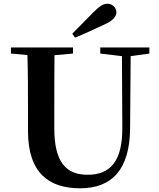

<svg xmlns="http://www.w3.org/2000/svg" viewBox="-20 -997 858 1036"><path d="M370 -815 385 -794C439 -816 492 -841 546 -866C595 -888 608 -912 608 -931C608 -954 588 -977 559 -977C539 -977 518 -965 485 -932C449 -896 409 -855 370 -815ZM521 -708 638 -694 640 -312C642 -128 576 -54 453 -54C337 -54 273 -121 273 -305V-401C273 -501 273 -600 274 -699L374 -708V-741H39V-708L128 -700C131 -600 131 -500 131 -401V-290C131 -63 245 19 412 19C585 19 680 -83 682 -304L685 -694L786 -708V-741H521Z"/></svg>

Font: Noto Serif CJK HK
Style: Bold
Weight: 700
Designer: Ryoko NISHIZUKA 西塚涼子 (kana & ideographs); Frank Grießhammer (Latin, Greek & Cyrillic); Wenlong ZHANG 张文龙 (bopomofo); San
Foundry: Adobe
Version: Version 2.001;hotconv 1.1.0;makeotfexe 2.6.0